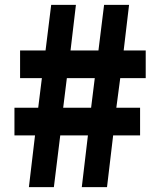

<svg xmlns="http://www.w3.org/2000/svg" viewBox="-20 -764 649 784"><path d="M98 0H200L226 -211H339L314 0H417L442 -211H552V-324H455L471 -445H575V-558H485L507 -744H405L382 -558H268L290 -744H189L166 -558H62V-445H151L136 -324H39V-211H123ZM238 -324 253 -445H367L352 -324Z"/></svg>

Font: Noto Sans JP Black
Style: Regular
Weight: 900
Designer: Ryoko NISHIZUKA  (kana, bopomofo & ideographs); Paul D. Hunt (Latin, Greek & Cyrillic); Sandoll Communications , Soo-you
Foundry: Adobe
Version: Version 2.002;hotconv 1.0.116;makeotfexe 2.5.65601